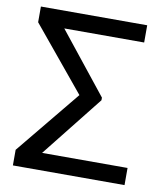

<svg xmlns="http://www.w3.org/2000/svg" viewBox="-81 -778 732 846"><g transform="rotate(10 285.5 -355.5)"><path d="M368.2 -350.6 150.9 -76.7H533.2V0H33.7V-69.8L268.6 -356L33.7 -640.6V-710.9H509.3V-633.8H151.9L368.2 -362.3Z"/></g></svg>

Font: Roboto
Style: Regular
Weight: 400
Designer: Google
Version: Version 2.001047; 2015